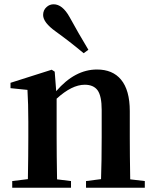

<svg xmlns="http://www.w3.org/2000/svg" viewBox="-20 -875 722 895"><path d="M37 0V-31L110 -40Q112 -154 112 -235V-307Q112 -392 108 -456L29 -464V-489L221 -550L235 -541L242 -450Q329 -551 432 -551Q505 -551 544 -504Q585 -455 585 -357V-235Q585 -153 587 -39L655 -31V0H381V-31L451 -40Q454 -124 454 -235V-363Q454 -427 435 -454Q416 -480 375 -480Q315 -480 244 -415V-235Q244 -153 246 -39L311 -31V0ZM370 -627Q304 -682 240 -728Q181 -770 181 -805Q181 -828 197 -842Q211 -855 230 -855Q271 -855 304 -796Q345 -721 392 -643Z"/></svg>

Font: GenRyuMin TW B
Style: Regular
Weight: 700
Version: Version 1.501;PS 1;hotconv 16.6.51;makeotf.lib2.5.65220